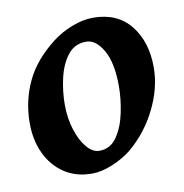

<svg xmlns="http://www.w3.org/2000/svg" viewBox="-58 -475 526 549"><g transform="rotate(-10 205.0 -201.0)"><path d="M393.1 -251Q393.1 -190.9 363 -130.4Q333 -69.8 282.7 -27.8Q259.3 -8.8 227.1 4.6Q194.8 18.1 167.5 18.1Q120.6 18.1 86.7 -4.6Q52.7 -27.3 34.4 -66.4Q16.1 -105.5 16.1 -154.3Q16.1 -218.8 42.5 -274.9Q68.8 -331.1 128.9 -377Q152.3 -395 184.3 -407.7Q216.3 -420.4 246.6 -420.4Q316.9 -420.4 355 -372.8Q393.1 -325.2 393.1 -251ZM285.6 -214.8Q285.6 -283.2 264.4 -319.8Q243.2 -356.4 215.3 -356.4Q181.6 -356.4 161.6 -330.6Q141.6 -304.7 132.8 -266.1Q124 -227.5 124 -189.5Q124 -149.4 134.8 -116Q145.5 -82.5 162.6 -62.5Q179.7 -42.5 198.7 -42.5Q231 -42.5 250 -70.3Q269 -98.1 277.3 -138.2Q285.6 -178.2 285.6 -214.8Z"/></g></svg>

Font: Dai Banna SIL SemiBold
Style: Italic
Weight: 600
Italic angle: -11°
Designer: Victor Gaultney
Foundry: SIL International
Version: Version 4.000